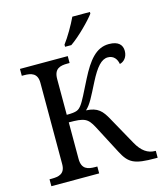

<svg xmlns="http://www.w3.org/2000/svg" viewBox="-133 -1030 966 1129"><g transform="rotate(-15 350.0 -465.5)"><path d="M328 -771H366C419 -807 497 -886 522 -921V-931H415C394 -886 357 -822 328 -784ZM38 0H329V-42H316C271 -42 234 -51 234 -114V-336C328 -336 348 -328 380 -268L471 -94C511 -17 543 0 671 0H685V-42H682C637 -42 601 -66 570 -122L476 -291C446 -346 421 -375 350 -378C381 -406 399 -446 441 -528C482 -608 515 -646 554 -646C590 -646 608 -620 613 -590C638 -595 661 -619 661 -657C661 -693 639 -720 580 -720C502 -720 453 -657 402 -557C365 -484 341 -433 324 -412C307 -391 297 -382 234 -382V-600C234 -663 271 -672 316 -672H329V-714H38V-672H51C95 -672 133 -663 133 -604V-109C133 -50 95 -42 51 -42H38Z"/></g></svg>

Font: Noto Serif Thai
Style: Regular
Weight: 400
Designer: Monotype Design Team
Foundry: Monotype Imaging Inc.
Version: Version 1.901